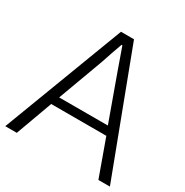

<svg xmlns="http://www.w3.org/2000/svg" viewBox="-167 -852 951 987"><g transform="rotate(30 308.5 -359.0)"><path d="M164.1 -266.6H453.1L356.4 -534.2Q349.6 -554.7 333.5 -599.1Q317.4 -643.6 311.5 -661.1H306.6Q301.8 -648.4 285.6 -602.1Q269.5 -555.7 262.7 -534.2ZM-2 0 270.5 -717.8H347.7L619.1 0H550.8L472.7 -216.8H145.5L66.4 0Z"/></g></svg>

Font: Gothic A1 Light
Style: Regular
Weight: 300
Version: Version 2.50